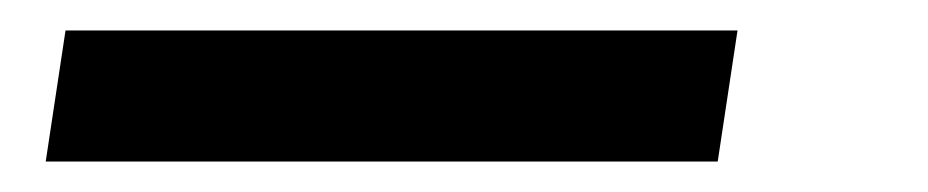

<svg xmlns="http://www.w3.org/2000/svg" viewBox="-20 -20 609 126"><path d="M451 86H10L23 0H464Z"/></svg>

Font: Exo 2.0 Semi Bold
Style: Italic
Weight: 600
Italic angle: -8°
Designer: Natanael Gama
Version: Version 1.001;PS 001.001;hotconv 1.0.70;makeotf.lib2.5.58329